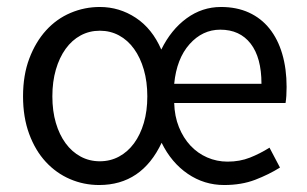

<svg xmlns="http://www.w3.org/2000/svg" viewBox="-20 -518 879 550"><path d="M264 12Q220 12 180.5 -5Q141 -22 111 -54.5Q81 -87 63.5 -134.5Q46 -182 46 -242Q46 -303 64 -350.5Q82 -398 112 -431Q142 -464 182 -481Q222 -498 266 -498Q322 -498 369 -467Q416 -436 442 -376Q470 -433 514.5 -465.5Q559 -498 613 -498Q658 -498 693 -482Q728 -466 752 -436Q776 -406 788.5 -363.5Q801 -321 801 -269Q801 -241 798 -223H479Q480 -185 492.5 -154Q505 -123 525.5 -101Q546 -79 573.5 -67Q601 -55 632 -55Q667 -55 696 -66.5Q725 -78 752 -95L782 -38Q750 -18 711 -3Q672 12 622 12Q565 12 518 -20Q471 -52 443 -109Q386 12 264 12ZM266 -56Q296 -56 321 -69.5Q346 -83 364 -107.5Q382 -132 392 -166Q402 -200 402 -242Q402 -284 392 -318.5Q382 -353 364 -378Q346 -403 321 -416.5Q296 -430 266 -430Q236 -430 211 -416.5Q186 -403 168 -378Q150 -353 140 -318.5Q130 -284 130 -242Q130 -200 140 -166Q150 -132 168 -107.5Q186 -83 211 -69.5Q236 -56 266 -56ZM479 -278H729Q729 -353 698 -393Q667 -433 611 -433Q560 -433 523 -391.5Q486 -350 479 -278Z"/></svg>

Font: Source Sans Pro
Style: Regular
Weight: 400
Designer: Paul D. Hunt
Foundry: Adobe Systems Incorporated
Version: Version 2.021;PS 2.000;hotconv 1.0.86;makeotf.lib2.5.63406